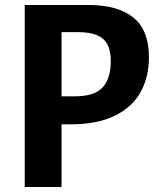

<svg xmlns="http://www.w3.org/2000/svg" viewBox="-20 -750 660 770"><path d="M79.2 0V-730H226.8V0ZM424.3 -504.6Q424.3 -547 410.5 -572.5Q396.6 -598 367.3 -609.6Q338.1 -621.2 291.2 -621.2H167.2V-730H336.1Q451.3 -730 514.2 -680Q577.2 -630.1 577.2 -520.4Q577.2 -441.4 544.1 -381Q511.1 -320.5 440.3 -285.9Q369.6 -251.3 261.5 -251.3H175V-363.8H281.2Q359.8 -363.8 392.1 -400Q424.3 -436.2 424.3 -504.6Z"/></svg>

Font: Monaspace Neon Var
Style: Regular
Weight: 400
Designer: Riley Cran and the Lettermatic Team
Version: Version 1.000 (Monaspace Neon Var)